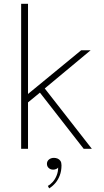

<svg xmlns="http://www.w3.org/2000/svg" viewBox="-20 -802 558 1035"><path d="M94 0V-781.5H131V-281.5L119.5 -286L417.5 -531H468.5L206 -312.5L214 -334.5L475 0H431L186 -314.5L200.5 -307L122.5 -243L131 -264.5V0ZM266.5 112.5Q252.5 112.5 242.8 103.8Q233 95 233 81Q233 67 243.8 58Q254.5 49 271 49Q281.5 49 290.8 53Q300 57 305.8 65.5Q311.5 74 311.5 89Q311.5 119.5 302.2 143.8Q293 168 278 185.2Q263 202.5 245 213.5L238 200Q251.5 193 264.2 178.8Q277 164.5 285.2 144.2Q293.5 124 293.5 101Q291.5 105 283.5 108.8Q275.5 112.5 266.5 112.5Z"/></svg>

Font: Epilogue ExtraLight
Style: Regular
Weight: 250
Designer: Tyler Finck
Foundry: Etcetera Type Co
Version: Version 2.112